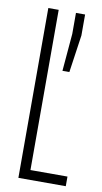

<svg xmlns="http://www.w3.org/2000/svg" viewBox="-81 -727 405 766"><g transform="rotate(10 121.5 -344.0)"><path d="M51 0V-688H93V-39H243V0ZM150 -451 163 -603V-688H200V-603L178 -451Z"/></g></svg>

Font: Saira UltraCondensed ExtraLight
Style: Regular
Weight: 250
Width: 1
Designer: Hector Gatti with collaboration of the Omnibus-Type team
Foundry: Omnibus-Type
Version: Version 1.101